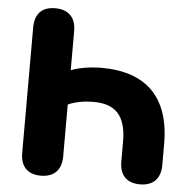

<svg xmlns="http://www.w3.org/2000/svg" viewBox="-52 -766 822 826"><g transform="rotate(5 359.0 -352.5)"><path d="M154 9C211 9 243 -23 243 -82V-306C275 -321 317 -327 353 -327C446 -327 494 -282 494 -167V-82C494 -23 525 9 582 9C639 9 671 -23 671 -82V-173C671 -378 564 -476 375 -476C326 -476 273 -467 243 -454V-623C243 -682 211 -714 154 -714C96 -714 66 -682 66 -623V-82C66 -23 97 9 154 9Z"/></g></svg>

Font: SN Pro Heavy
Style: Regular
Weight: 800
Designer: Tobias Whetton
Foundry: Supernotes
Version: Version 1.001;Glyphs 3.2 (3249)